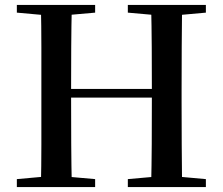

<svg xmlns="http://www.w3.org/2000/svg" viewBox="-20 -755 900 775"><path d="M48 0V-32L192 -45H217L364 -32V0ZM145 0Q147 -85 147 -170.5Q147 -256 147 -342V-393Q147 -479 147 -564.5Q147 -650 145 -735H270Q268 -651 267.5 -565Q267 -479 267 -393V-366Q267 -263 267.5 -174.5Q268 -86 270 0ZM207 -361V-396H654V-361ZM496 0V-32L642 -45H667L811 -32V0ZM590 0Q592 -85 592.5 -173.5Q593 -262 593 -366V-393Q593 -479 592.5 -564.5Q592 -650 590 -735H715Q714 -651 713.5 -565Q713 -479 713 -393V-342Q713 -257 713.5 -171.5Q714 -86 715 0ZM48 -704V-735H364V-704L217 -691H192ZM496 -704V-735H811V-704L667 -691H642Z"/></svg>

Font: Noto Serif TC ExtraLight SemiBold
Style: Regular
Weight: 600
Version: Version 2.003-H1;hotconv 1.1.1;makeotfexe 2.6.0